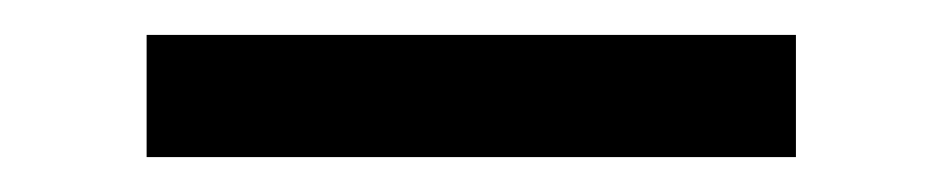

<svg xmlns="http://www.w3.org/2000/svg" viewBox="-20 -395 540 110"><path d="M436 -305H64V-375H436Z"/></svg>

Font: Iosevka srxl
Style: Regular
Weight: 400
Monospace: yes
Designer: Belleve Invis
Foundry: Belleve Invis
Version: Version 33.0.1; ttfautohint (v1.8.3)